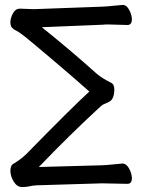

<svg xmlns="http://www.w3.org/2000/svg" viewBox="-20 -736 597 776"><path d="M69 20Q49 20 35.5 -2Q22 -24 22 -46Q22 -69 36 -75Q64 -92 86 -113Q271 -302 341 -366Q284 -417 195.5 -492Q107 -567 82.5 -586.5Q58 -606 46.5 -611.5Q35 -617 28.5 -624Q22 -631 22 -647Q22 -662 32 -681.5Q42 -701 61 -701L117 -699L391 -709Q415 -710 437 -712.5Q459 -715 474 -716H476Q492 -716 502.5 -695.5Q513 -675 513 -658Q513 -635 495 -635L421 -637Q414 -637 407 -637Q400 -637 393 -636L149 -626Q271 -528 372 -437Q394 -419 428 -402Q442 -396 442 -375Q442 -334 420 -324Q410 -319 401 -315.5Q392 -312 378 -298Q261 -190 137 -61L391 -68Q415 -69 437.5 -71.5Q460 -74 474 -75H475Q491 -75 502 -54.5Q513 -34 513 -16Q513 7 495 7L392 5L127 13Q111 14 99 17Q87 20 69 20Z"/></svg>

Font: LXGW WenKai TC
Style: Bold
Weight: 700
Designer: LXGW / Fontworks Inc.
Foundry: LXGW / Fontworks Inc.
Version: Version 1.330;April 28, 2024